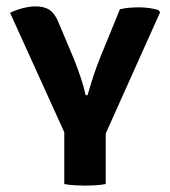

<svg xmlns="http://www.w3.org/2000/svg" viewBox="-20 -577 534 602"><path d="M356 -548Q371 -551.5 386.5 -552.8Q402 -554 415 -554Q431.5 -554 447.8 -551.8Q464 -549.5 476.5 -545.5L482 -538.5L311.5 -158.5V0Q296 3 278.8 4Q261.5 5 247.5 5Q235 5 216 4Q197 3 181.5 0V-162.5L11.5 -537Q30.5 -546 52 -551.5Q73.5 -557 92 -557Q119.5 -557 136.2 -545.2Q153 -533.5 164 -505.5L213 -389Q225.5 -356.5 234 -331.2Q242.5 -306 248.5 -278.5H254.5Q263.5 -309.5 273.2 -339.5Q283 -369.5 295.5 -400Z"/></svg>

Font: Signika SC SemiBold
Style: Regular
Weight: 600
Designer: Anna Giedryś
Foundry: Anna Giedryś
Version: Version 2.000; ttfautohint (v1.8.3) -l 8 -r 50 -G 200 -x 9 -